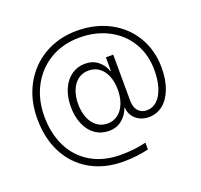

<svg xmlns="http://www.w3.org/2000/svg" viewBox="-136 -906 1156 1105"><g transform="rotate(-20 442.0 -353.0)"><path d="M260.7 -353.5Q260.7 -414.1 281.2 -460.7Q301.8 -507.3 338.1 -533Q374.5 -558.6 420.9 -558.6Q468.3 -558.6 500.5 -532.5Q532.7 -506.3 544.9 -468.8H547.9V-551.8H592.8L593.8 -269.5Q594.2 -229 613.8 -206.8Q633.3 -184.6 666 -184.6Q702.1 -184.6 729 -209.7Q755.9 -234.9 770.5 -280.8Q785.2 -326.7 785.2 -386.7Q785.2 -481.9 741.7 -555.4Q698.2 -628.9 620.1 -669.9Q542 -710.9 441.4 -710.9Q341.3 -710.9 263.2 -664.6Q185.1 -618.2 141.8 -536.9Q98.6 -455.6 98.6 -353.5Q98.6 -247.1 139.4 -165.8Q180.2 -84.5 256.8 -39.8Q333.5 4.9 437.5 4.9Q482.4 4.9 518.8 0.7Q555.2 -3.4 593.8 -12.7V29.3Q559.1 37.6 519 42.2Q479 46.9 439.5 46.9Q324.2 46.9 237.3 -2.7Q150.4 -52.2 103 -142.8Q55.7 -233.4 55.7 -353.5Q55.2 -468.3 104.5 -559.3Q153.8 -650.4 241.9 -701.7Q330.1 -752.9 441.4 -752.9Q554.7 -752.9 642.8 -705.8Q731 -658.7 780 -575.2Q829.1 -491.7 829.1 -385.7Q829.1 -312.5 808.1 -257.6Q787.1 -202.6 749.8 -173.1Q712.4 -143.6 664.1 -143.6Q633.3 -143.6 608.2 -156Q583 -168.5 568.1 -190.7Q553.2 -212.9 551.3 -241.2H547.9Q534.7 -202.1 501.7 -174.8Q468.8 -147.5 420.9 -147.5Q374 -147.5 337.6 -172.9Q301.3 -198.2 281 -245.1Q260.7 -292 260.7 -353.5ZM548.8 -353.5Q548.8 -400.4 534.2 -437Q519.5 -473.6 492.2 -494.1Q464.8 -514.6 427.7 -514.6Q390.6 -515.1 363 -494.6Q335.4 -474.1 320.6 -437.5Q305.7 -400.9 305.7 -353.5Q305.7 -306.2 320.6 -269Q335.4 -231.9 363 -211.2Q390.6 -190.4 427.7 -190.4Q464.4 -190.4 491.9 -211.4Q519.5 -232.4 534.2 -269.5Q548.8 -306.6 548.8 -353.5Z"/></g></svg>

Font: Pretendard GOV ExtraLight
Style: Regular
Weight: 200
Designer: Base glyphs from Inter by Rasmus Andersson; Hangeul glyphs from Noto Sans CJK(Source Han Sans) by Jang Soo-young and Kan
Foundry: Kil Hyung-jin
Version: Version 1.309